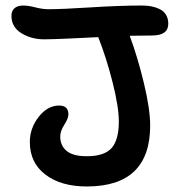

<svg xmlns="http://www.w3.org/2000/svg" viewBox="-20 -656 652 688"><path d="M291 12.2Q198.7 12.2 142.8 -30.3Q86.9 -72.8 86.9 -147Q86.9 -196.8 118.7 -237.3Q150.4 -277.8 191.9 -277.8Q225.1 -277.8 225.1 -246.1Q225.1 -231.9 210.4 -209Q195.8 -186 195.8 -167Q195.8 -134.3 218.8 -115.2Q241.7 -96.2 291 -96.2Q354 -96.2 379.9 -125.5Q405.8 -154.8 405.8 -220.2Q405.8 -272.9 383.3 -361.6Q360.8 -450.2 332 -522.9Q181.6 -515.1 138.2 -515.1Q92.3 -515.1 56.6 -537.1Q21 -559.1 21 -599.1Q21 -616.7 32 -626.5Q43 -636.2 63 -636.2Q81.5 -636.2 106.7 -629.6Q131.8 -623 153.8 -623Q202.6 -623 305.4 -629.6Q408.2 -636.2 488.8 -636.2Q506.8 -636.2 522.2 -633.3Q537.6 -630.4 552 -623.5Q566.4 -616.7 574.7 -603.3Q583 -589.8 583 -570.8Q583 -528.8 524.9 -528.8Q511.7 -528.8 484.9 -528.3Q458 -527.8 444.8 -527.8Q473.6 -450.2 495.8 -357.4Q518.1 -264.6 518.1 -206.1Q518.1 12.2 291 12.2Z"/></svg>

Font: Shantell Sans Irregular Bouncy
Style: Regular
Weight: 500
Designer: Stephen Nixon, Anya Danilova, Shantell Martin
Foundry: Arrow Type
Version: Version 1.006;[9816181b4]